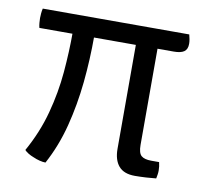

<svg xmlns="http://www.w3.org/2000/svg" viewBox="-63 -558 681 637"><g transform="rotate(10 278.0 -239.0)"><path d="M356.5 -455H429.5V-101.5Q429.5 -74 440 -65Q450.5 -56 473.5 -56H500Q503.5 -42 503.5 -28.5Q503.5 -21.5 502.5 -15Q501.5 -8.5 500 -1Q487.5 0.5 466.2 1.8Q445 3 428.5 3Q391.5 3 374 -17.5Q356.5 -38 356.5 -75.5ZM31.5 -425.5Q29.5 -433.5 28.8 -442Q28 -450.5 28 -458Q28 -465.5 28.8 -473.8Q29.5 -482 31.5 -490.5H525Q527 -483.5 528.5 -475.2Q530 -467 530 -459.5Q530 -441 518.8 -433.2Q507.5 -425.5 484.5 -425.5ZM215.5 -455V-429.5Q215.5 -351 207.8 -273.8Q200 -196.5 181.5 -124.2Q163 -52 129 11Q120.5 11 109.2 8.2Q98 5.5 87 0.5Q77.5 -3 69 -8.2Q60.5 -13.5 56 -18.5Q93.5 -85.5 112.2 -155.5Q131 -225.5 137 -295.2Q143 -365 143 -431.5V-455Z"/></g></svg>

Font: Signika Light
Style: Regular
Weight: 300
Designer: Anna Giedry
Foundry: Anna Giedry
Version: Version 2.000